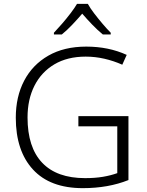

<svg xmlns="http://www.w3.org/2000/svg" viewBox="-20 -967 764 997"><path d="M387 -364H647V-32Q542 10 410 10Q240 10 151 -87Q62 -184 62 -356Q62 -465 105.5 -548Q149 -631 231 -678Q313 -725 428 -725Q544 -725 638 -682L615 -631Q570 -651 522 -662Q474 -673 425 -673Q330 -673 262.5 -633Q195 -593 159 -522Q123 -451 123 -357Q123 -202 199 -122Q275 -42 422 -42Q474 -42 515 -49Q556 -56 589 -68V-311H387ZM436 -947Q448 -925 469 -897.5Q490 -870 513 -843Q536 -816 555 -797V-788H514Q487 -810 459 -839Q431 -868 407 -896Q383 -868 355.5 -839Q328 -810 301 -788H260V-797Q279 -817 302 -843.5Q325 -870 346 -897.5Q367 -925 380 -947Z"/></svg>

Font: Noto Sans Light
Style: Regular
Weight: 300
Designer: Monotype Design Team
Foundry: Monotype Imaging Inc.
Version: Version 2.007